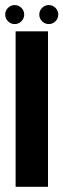

<svg xmlns="http://www.w3.org/2000/svg" viewBox="-37 -718 244 738"><path d="M23 0V-597.5H147.5V0ZM19.5 -625.5Q4.5 -625.5 -6.2 -636.2Q-17 -647 -17 -662Q-17 -677 -6.2 -687.8Q4.5 -698.5 19.5 -698.5Q34.5 -698.5 45.2 -687.8Q56 -677 56 -662Q56 -647 45.2 -636.2Q34.5 -625.5 19.5 -625.5ZM150.5 -625.5Q135.5 -625.5 124.8 -636.2Q114 -647 114 -662Q114 -677 124.8 -687.8Q135.5 -698.5 150.5 -698.5Q165.5 -698.5 176.2 -687.8Q187 -677 187 -662Q187 -647 176.2 -636.2Q165.5 -625.5 150.5 -625.5Z"/></svg>

Font: Anybody Condensed SemiBold
Style: Regular
Weight: 600
Width: 3
Designer: Tyler Finck
Foundry: Etcetera Type Company
Version: Version 1.010; ttfautohint (v1.8.3) -l 8 -r 50 -G 200 -x 14 